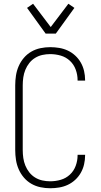

<svg xmlns="http://www.w3.org/2000/svg" viewBox="-20 -994 540 1022"><path d="M247 8Q221 8 195 2.5Q169 -3 146.5 -16Q124 -29 107 -49Q90 -69 79.5 -93Q69 -117 65 -143Q61 -169 61 -195V-540Q61 -566 65 -592Q69 -618 79.5 -642Q90 -666 107 -686Q124 -706 146.5 -719Q169 -732 195 -737.5Q221 -743 247 -743Q271 -743 295 -739Q319 -735 340.5 -725Q362 -715 380 -698.5Q398 -682 410 -661Q422 -640 427.5 -616Q433 -592 433 -568V-565H393V-568Q393 -596 383 -623.5Q373 -651 352 -670.5Q331 -690 303.5 -698Q276 -706 247 -706Q226 -706 205.5 -701.5Q185 -697 167 -686Q149 -675 136 -658.5Q123 -642 115 -622.5Q107 -603 104 -582Q101 -561 101 -540V-195Q101 -174 104 -153Q107 -132 115 -112.5Q123 -93 136 -76.5Q149 -60 167 -49Q185 -38 205.5 -33.5Q226 -29 247 -29Q276 -29 303.5 -37Q331 -45 352 -64.5Q373 -84 383 -111.5Q393 -139 393 -167V-170H433V-167Q433 -143 427.5 -119Q422 -95 410 -74Q398 -53 380 -36.5Q362 -20 340.5 -10Q319 0 295 4Q271 8 247 8ZM223 -815 124 -952 156 -974 250 -850 344 -974 376 -952 277 -815Z"/></svg>

Font: Iosevka Extralight
Style: Regular
Weight: 200
Monospace: yes
Designer: Belleve Invis
Foundry: Belleve Invis
Version: Version 32.0.1; ttfautohint (v1.8.4)